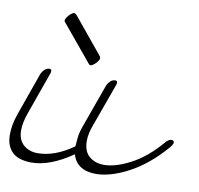

<svg xmlns="http://www.w3.org/2000/svg" viewBox="-98 -697 809 782"><g transform="rotate(10 306.5 -306.0)"><path d="M603 -166Q616 -181 627 -181Q638 -181 638 -171Q638 -165 628 -152Q558 -71 482.5 -31Q407 9 347 9Q308 9 283 -7.5Q258 -24 250 -55Q205 -24 162.5 -7.5Q120 9 80 9Q59 9 39.5 4Q20 -1 6 -12Q-8 -23 -16.5 -42Q-25 -61 -25 -88Q-25 -106 -21.5 -127.5Q-18 -149 -9 -174L54 -352Q58 -362 67 -371Q76 -380 88 -380Q96 -380 96 -372Q96 -367 95 -364L32 -187Q17 -145 17 -114Q17 -74 40.5 -53.5Q64 -33 99 -33Q170 -33 246 -87Q247 -104 249.5 -125.5Q252 -147 262 -174L326 -352Q330 -362 339 -371Q348 -380 360 -380Q368 -380 368 -372Q368 -367 367 -364L303 -187Q288 -148 288 -118Q288 -74 312.5 -53.5Q337 -33 373 -33Q421 -33 483.5 -66Q546 -99 603 -166ZM116 -579Q114 -581 114 -585Q114 -589 118 -595.5Q122 -602 127 -607.5Q132 -613 138 -617Q144 -621 148 -621Q150 -621 156 -617L281 -465Q283 -461 283 -458Q283 -454 279.5 -448Q276 -442 270.5 -436.5Q265 -431 259 -427Q253 -423 249 -423Q245 -423 242 -427Z"/></g></svg>

Font: Discipuli Britannica
Style: Regular
Weight: 400
Designer: Peter Wiegel
Foundry: Peter Wiegel
Version: Version 0.001 2009